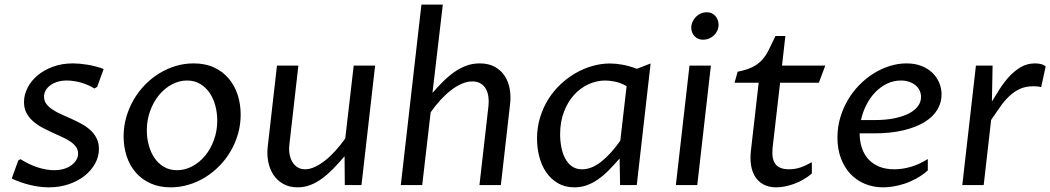

<svg xmlns="http://www.w3.org/2000/svg" viewBox="-20 -802 4552 832"><path d="M59.1 -106.4 68.8 -112.3Q104 -89.8 142.3 -77.1Q180.7 -64.5 214.8 -64.5Q238.3 -64.5 257.3 -70.3Q276.4 -76.2 289.8 -86.2Q303.2 -96.2 310.8 -109.1Q318.4 -122.1 318.4 -136.7Q318.4 -153.8 308.3 -167Q298.3 -180.2 281.7 -190.7Q265.1 -201.2 244.1 -210.7Q223.1 -220.2 201.2 -230.2Q179.2 -240.2 158.2 -252Q137.2 -263.7 120.6 -279.1Q104 -294.4 94 -314Q84 -333.5 84 -359.9Q84 -391.1 99.4 -421.4Q114.7 -451.7 142.6 -475.1Q170.4 -498.5 209.5 -512.9Q248.5 -527.3 295.9 -527.3Q309.6 -527.3 325.9 -525.9Q342.3 -524.4 359.9 -521.5Q377.4 -518.6 395.3 -513.9Q413.1 -509.3 429.2 -502.9L400.9 -425.3L388.7 -418.5Q376 -426.8 360.8 -433.3Q345.7 -439.9 330.1 -444.3Q314.5 -448.7 298.8 -450.9Q283.2 -453.1 269.5 -453.1Q247.1 -453.1 229 -447.5Q210.9 -441.9 198 -432.4Q185.1 -422.9 178 -410.2Q170.9 -397.5 170.9 -382.8Q170.9 -364.7 181.2 -351.3Q191.4 -337.9 208 -326.9Q224.6 -315.9 246.1 -306.4Q267.6 -296.9 289.8 -286.9Q312 -276.9 333.5 -265.1Q355 -253.4 371.6 -238.3Q388.2 -223.1 398.4 -203.1Q408.7 -183.1 408.7 -156.7Q408.7 -123.5 392.1 -93.3Q375.5 -63 346.4 -40Q317.4 -17.1 277.8 -3.7Q238.3 9.8 192.4 9.8Q152.8 9.8 111.1 -0.2Q69.3 -10.3 30.8 -28.3Z M719.7 9.8Q669.9 9.8 631.8 -7.6Q593.8 -24.9 567.9 -54.9Q542 -85 528.8 -125.2Q515.6 -165.5 515.6 -210.9Q515.6 -253.9 527.1 -293.9Q538.6 -334 558.8 -369.1Q579.1 -404.3 607.4 -433.6Q635.7 -462.9 669.4 -483.6Q703.1 -504.4 741 -515.9Q778.8 -527.3 818.8 -527.3Q869.1 -527.3 907.2 -509.8Q945.3 -492.2 970.9 -461.9Q996.6 -431.6 1009.8 -391.4Q1022.9 -351.1 1022.9 -305.7Q1022.9 -262.2 1011.5 -222.2Q1000 -182.1 979.5 -147Q959 -111.8 930.7 -83Q902.3 -54.2 868.7 -33.4Q835 -12.7 797.1 -1.5Q759.3 9.8 719.7 9.8ZM747.1 -64.5Q781.2 -64.5 812.7 -81.1Q844.2 -97.7 868.4 -126.7Q892.6 -155.8 907 -195.1Q921.4 -234.4 921.4 -279.8Q921.4 -313 913.1 -344.2Q904.8 -375.5 888.2 -399.7Q871.6 -423.8 847.2 -438.5Q822.8 -453.1 790.5 -453.1Q756.3 -453.1 724.9 -436.3Q693.4 -419.4 669.2 -390.1Q645 -360.8 630.6 -321.3Q616.2 -281.7 616.2 -236.8Q616.2 -203.6 624.8 -172.4Q633.3 -141.1 649.7 -117.2Q666 -93.3 690.4 -78.9Q714.8 -64.5 747.1 -64.5Z M1233.9 -174.8Q1231.4 -154.3 1234.6 -135Q1237.8 -115.7 1246.6 -100.8Q1255.4 -85.9 1269.3 -77.1Q1283.2 -68.4 1302.2 -68.4Q1321.8 -68.4 1343.8 -78.4Q1365.7 -88.4 1388.2 -106Q1410.6 -123.5 1433.1 -148.2Q1455.6 -172.9 1476.1 -202.1L1512.7 -517.6H1605.5L1546.4 0H1474.1L1473.1 -125Q1449.7 -97.7 1426.3 -73.2Q1402.8 -48.8 1378.2 -30.3Q1353.5 -11.7 1326.7 -1Q1299.8 9.8 1269.5 9.8Q1233.9 9.8 1207.8 -4.9Q1181.6 -19.5 1165.3 -43.9Q1148.9 -68.4 1142.6 -100.1Q1136.2 -131.8 1140.1 -166L1180.2 -517.6H1272.9Z M2096.7 -342.8Q2099.1 -363.3 2096.4 -382.6Q2093.8 -401.9 2085.4 -416.7Q2077.1 -431.6 2062.5 -440.4Q2047.9 -449.2 2026.9 -449.2Q2004.9 -449.2 1981.4 -439.2Q1958 -429.2 1935.1 -411.6Q1912.1 -394 1889.4 -369.4Q1866.7 -344.7 1846.2 -315.4L1809.6 0H1716.8L1806.2 -782.2H1898.9L1854 -399.4Q1877.4 -426.3 1900.9 -449.5Q1924.3 -472.7 1949 -490Q1973.6 -507.3 2000.7 -517.3Q2027.8 -527.3 2059.1 -527.3Q2097.2 -527.3 2124 -512.5Q2150.9 -497.6 2167 -473.1Q2183.1 -448.7 2188.7 -417Q2194.3 -385.3 2190.4 -351.6L2150.4 0H2057.6Z M2695.3 -428.7Q2668.5 -443.8 2644 -448.5Q2619.6 -453.1 2603 -453.1Q2566.4 -453.1 2531 -437.3Q2495.6 -421.4 2468.3 -391.6Q2440.9 -361.8 2424.1 -318.4Q2407.2 -274.9 2407.2 -220.2Q2407.2 -191.9 2412.4 -164.8Q2417.5 -137.7 2428.7 -116.2Q2439.9 -94.7 2458 -81.5Q2476.1 -68.4 2502.4 -68.4Q2543.9 -68.4 2585.9 -101.8Q2627.9 -135.3 2668 -192.4ZM2623 -526.9Q2647.9 -526.9 2677.2 -521.7Q2706.5 -516.6 2739.7 -503.9L2799.3 -526.9L2739.3 0H2667L2665 -115.2Q2640.1 -86.4 2616.9 -63.2Q2593.8 -40 2570.3 -23.9Q2546.9 -7.8 2522 1Q2497.1 9.8 2469.2 9.8Q2428.2 9.8 2397.7 -8.1Q2367.2 -25.9 2346.9 -55.4Q2326.7 -85 2316.9 -123Q2307.1 -161.1 2307.1 -201.7Q2307.1 -249.5 2320.1 -292.2Q2333 -335 2355.5 -371.1Q2377.9 -407.2 2408.4 -436Q2439 -464.8 2474.1 -485.1Q2509.3 -505.4 2547.4 -516.1Q2585.4 -526.9 2623 -526.9Z M2967.8 -517.6H3060.5L3001.5 0H2908.7ZM3027.3 -629.9Q3004.4 -629.9 2990 -644.8Q2975.6 -659.7 2975.6 -682.1Q2975.6 -695.8 2981.2 -708Q2986.8 -720.2 2996.1 -729.5Q3005.4 -738.8 3017.6 -743.9Q3029.8 -749 3043 -749Q3053.7 -749 3063.2 -744.9Q3072.8 -740.7 3079.3 -733.4Q3085.9 -726.1 3089.8 -716.1Q3093.8 -706.1 3093.8 -694.8Q3093.8 -680.7 3088.1 -668.7Q3082.5 -656.7 3073.2 -648.2Q3064 -639.6 3052 -634.8Q3040 -629.9 3027.3 -629.9Z M3267.6 -443.4H3163.1L3176.3 -491.2Q3215.3 -499 3239.7 -511Q3264.2 -522.9 3281 -541Q3297.9 -559.1 3310.8 -584.7Q3323.7 -610.4 3340.3 -646H3383.3L3368.7 -517.6H3556.2L3528.3 -443.4H3360.4L3328.1 -163.1Q3322.8 -115.2 3339.6 -91.8Q3356.4 -68.4 3399.4 -68.4Q3423.8 -68.4 3447 -75.9Q3470.2 -83.5 3498 -99.1V-49.8Q3480.5 -35.2 3460.9 -23.9Q3441.4 -12.7 3421.4 -5.4Q3401.4 2 3381.6 5.9Q3361.8 9.8 3344.2 9.8Q3312 9.8 3289.3 -2.2Q3266.6 -14.2 3252.9 -35.4Q3239.3 -56.6 3234.6 -85.7Q3230 -114.7 3233.9 -148.4Z M3705.1 -224.1Q3705.1 -190.9 3714.4 -162.4Q3723.6 -133.8 3742.2 -113Q3760.7 -92.3 3788.8 -80.3Q3816.9 -68.4 3855.5 -68.4Q3891.1 -68.4 3927.7 -79.3Q3964.4 -90.3 4000.5 -112.8V-63.5Q3976.6 -42.5 3950.7 -28.3Q3924.8 -14.2 3899.4 -5.9Q3874 2.4 3850.3 6.1Q3826.7 9.8 3807.1 9.8Q3764.2 9.8 3727.8 -5.4Q3691.4 -20.5 3665 -48.6Q3638.7 -76.7 3623.8 -116.5Q3608.9 -156.2 3608.9 -206.1Q3608.9 -251 3621.1 -292.2Q3633.3 -333.5 3654.5 -369.4Q3675.8 -405.3 3704.3 -434.3Q3732.9 -463.4 3766.4 -484.1Q3799.8 -504.9 3835.9 -516.1Q3872.1 -527.3 3908.2 -527.3Q3944.8 -527.3 3973.1 -516.1Q4001.5 -504.9 4020.8 -486.1Q4040 -467.3 4050 -443.1Q4060.1 -418.9 4060.1 -392.6Q4060.1 -356.9 4041.5 -326.2Q4022.9 -295.4 3985.8 -272.7Q3948.7 -250 3893.8 -237.1Q3838.9 -224.1 3766.1 -224.1ZM3883.8 -453.1Q3851.6 -453.1 3823.2 -439.2Q3794.9 -425.3 3772.5 -401.9Q3750 -378.4 3734.1 -347.2Q3718.3 -315.9 3710.9 -281.7H3768.6Q3819.8 -281.7 3857.7 -289.8Q3895.5 -297.9 3920.9 -311.5Q3946.3 -325.2 3958.7 -343.3Q3971.2 -361.3 3971.2 -381.8Q3971.2 -395.5 3965.6 -408.4Q3960 -421.4 3948.7 -431.2Q3937.5 -440.9 3921.1 -447Q3904.8 -453.1 3883.8 -453.1Z M4209 -517.6H4281.2L4278.3 -362.3Q4293.5 -387.2 4311.8 -416Q4330.1 -444.8 4352.8 -469.7Q4375.5 -494.6 4403.3 -511Q4431.2 -527.3 4465.3 -527.3Q4479 -527.3 4491.5 -524.2Q4503.9 -521 4511.2 -513.7L4491.7 -424.3Q4482.9 -426.8 4474.4 -427.5Q4465.8 -428.2 4457.5 -428.2Q4424.3 -428.2 4399.2 -416.5Q4374 -404.8 4353 -384.8Q4332 -364.7 4313.5 -338.4Q4294.9 -312 4274.9 -282.2L4242.7 0H4149.9Z"/></svg>

Font: Proza Libre
Style: Italic
Weight: 400
Designer: Jasper de Waard
Foundry: Jasper de Waard
Version: Version 1.000; ttfautohint (v1.4.1.8-43bc)